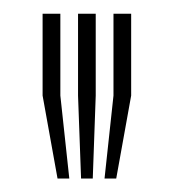

<svg xmlns="http://www.w3.org/2000/svg" viewBox="-20 -820 253 279"><path d="M131.9 -560.6 144.9 -681.1V-800H170.6V-681.1L148.9 -560.6ZM63.6 -560.6 41.9 -681.1V-800H67.7V-681.1L80.7 -560.6ZM97.8 -560.6 93.4 -681.1V-800H119.1V-681.1L114.8 -560.6Z"/></svg>

Font: Big Shoulders Inline Text SC Thin
Style: Regular
Weight: 100
Designer: Patric King
Foundry: XO Type Co
Version: Version 2.002